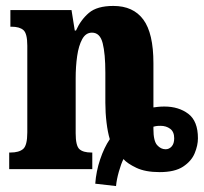

<svg xmlns="http://www.w3.org/2000/svg" viewBox="-20 -570 687 647"><path d="M301 49Q304 7 317.5 -33Q331 -73 350 -101Q343 -124 339 -157Q335 -190 335 -224V-325Q335 -389 326 -424.5Q317 -460 290 -460Q269 -460 257 -438Q245 -416 240 -381Q235 -346 235 -306V-121Q235 -79 247.5 -67.5Q260 -56 288 -56H291V0H11V-56H15Q44 -56 58 -68Q72 -80 72 -124V-416Q72 -457 59 -468.5Q46 -480 19 -480H15V-536H221L232 -467H236Q252 -503 279.5 -526.5Q307 -550 362 -550Q429 -550 463 -504Q497 -458 497 -357V-208Q503 -209 513 -210Q523 -211 534 -211Q582 -211 614.5 -186.5Q647 -162 647 -104Q647 -80 636 -53.5Q625 -27 597 -8.5Q569 10 518 10Q470 10 439.5 -4.5Q409 -19 396 -34Q388 -18 380.5 8.5Q373 35 371 57ZM538 -67Q550 -67 558.5 -76.5Q567 -86 567 -104Q567 -126 553.5 -136Q540 -146 521 -146Q511 -146 505.5 -145Q500 -144 497 -143V-135Q497 -95 509.5 -81Q522 -67 538 -67Z"/></svg>

Font: Noto Serif ExtraCondensed Black
Style: Regular
Weight: 900
Width: 2
Designer: Monotype Design Team
Foundry: Monotype Imaging Inc.
Version: Version 2.015; ttfautohint (v1.8.4.7-5d5b)